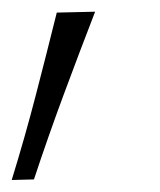

<svg xmlns="http://www.w3.org/2000/svg" viewBox="-31 -140 274 328"><path d="M-11 167.5Q11.5 94.5 30 23.2Q48.5 -48 66 -118.5L131.5 -120Q104 -49 77.5 22.5Q51 94 27 166.5Z"/></svg>

Font: Commissioner ExtraLight
Style: Italic
Weight: 200
Italic angle: -12°
Designer: Kostas Bartsokas
Foundry: Kostas Bartsokas
Version: Version 1.000; ttfautohint (v1.8.3)